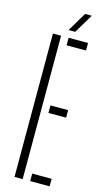

<svg xmlns="http://www.w3.org/2000/svg" viewBox="-142 -991 561 1035"><g transform="rotate(15 138.0 -473.5)"><path d="M56 0V-800H101.5V0ZM143.5 -758V-800H252V-758ZM143.5 -380.5V-422.5H242V-380.5ZM143.5 0V-42H252V0ZM132.5 -840 196 -947H233.5L169.5 -840Z"/></g></svg>

Font: Big Shoulders Stencil Display Light
Style: Regular
Weight: 300
Designer: Patric King
Foundry: XO Type Co
Version: Version 1.000